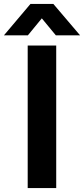

<svg xmlns="http://www.w3.org/2000/svg" viewBox="-71 -963 430 983"><path d="M216.8 -730V0H70.8V-730ZM-50.8 -782.2 85 -942.9H202.1L338.9 -782.2H214.8L143.1 -869.1L71.8 -782.2Z"/></svg>

Font: Nacelle Bold
Style: Regular
Weight: 700
Designer: Sora Sagano
Foundry: Sora Sagano
Version: Version 1.000;FEAKit 1.0